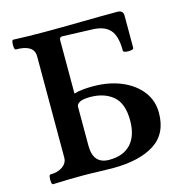

<svg xmlns="http://www.w3.org/2000/svg" viewBox="-100 -760 828 857"><g transform="rotate(-15 313.5 -331.5)"><path d="M41 3Q36 3 34.5 -8Q33 -19 34.5 -30.5Q36 -42 41 -42Q76 -42 98 -58Q120 -74 120 -99V-567Q120 -621 36 -621Q31 -621 29.5 -632Q28 -643 29.5 -654.5Q31 -666 36 -666Q108 -663 179 -663Q264 -663 348 -664.5Q432 -666 517 -666Q544 -666 544 -641V-492Q544 -486 532 -484Q520 -482 508 -484Q496 -486 496 -492Q496 -561 469.5 -589.5Q443 -618 387 -619L252 -624Q238 -624 238 -610V-363Q258 -369 280.5 -371Q303 -373 325 -373Q400 -373 457.5 -348.5Q515 -324 547.5 -281.5Q580 -239 580 -183Q580 -86 510 -41.5Q440 3 317 3Q292 3 253 1.5Q214 0 179 0Q110 0 41 3ZM312 -37Q378 -37 412.5 -75Q447 -113 447 -183Q447 -262 406.5 -296Q366 -330 301 -330Q268 -330 253 -322Q238 -314 238 -302V-122Q238 -37 312 -37Z"/></g></svg>

Font: Junicode
Style: Bold
Weight: 700
Designer: Peter S. Baker
Version: Version 2.100; ttfautohint (v1.8.4)